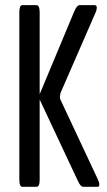

<svg xmlns="http://www.w3.org/2000/svg" viewBox="-20 -722 415 742"><path d="M66.4 0Q54.7 0 54.7 -28.3V-673.8Q54.7 -702.1 66.4 -702.1H120.6Q133.3 -702.1 133.3 -673.8V-357.9L266.1 -675.8Q276.9 -702.1 287.1 -702.1H345.7Q354 -702.1 354 -692.4Q354 -683.6 350.1 -675.3L213.9 -362.8Q211.4 -350.6 211.4 -348.6Q211.4 -341.8 213.4 -337.4L357.9 -29.3Q363.8 -17.1 363.8 -9.3Q363.8 0 357.4 0H302.7Q296.4 0 291.3 -5.6Q286.1 -11.2 279.3 -26.4L133.3 -337.4V-26.9Q133.3 0 120.6 0Z"/></svg>

Font: BenchNine
Style: Regular
Weight: 400
Designer: Vernon Adams
Foundry: Vernon Adams
Version: Version 1 ; ttfautohint (v0.92.18-e454-dirty) -l 8 -r 50 -G 